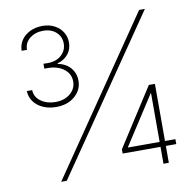

<svg xmlns="http://www.w3.org/2000/svg" viewBox="-81 -814 908 897"><g transform="rotate(-10 373.0 -366.0)"><path d="M176.3 -348.1Q141.1 -348.1 113.5 -360.6Q85.9 -373 70.1 -395Q54.2 -417 53.2 -445.3H78.6Q79.6 -412.1 108.2 -391.8Q136.7 -371.6 176.3 -371.6Q219.7 -371.6 247.1 -394.8Q274.4 -418 274.4 -451.7Q274.4 -488.3 244.6 -511.2Q214.8 -534.2 166.5 -534.2H151.9V-557.6L166.5 -557.1Q210.4 -555.7 236.1 -578.4Q261.7 -601.1 261.7 -634.3Q261.7 -667 238.3 -688.2Q214.8 -709.5 176.8 -709.5Q139.6 -709.5 113.5 -689Q87.4 -668.5 87.4 -634.8H62Q62.5 -663.6 77.6 -685.5Q92.8 -707.5 118.9 -720Q145 -732.4 177.2 -732.4Q210 -732.4 234.6 -719.2Q259.3 -706.1 272.9 -684.1Q286.6 -662.1 286.6 -635.3Q286.6 -602.5 267.8 -579.6Q249 -556.6 217.3 -547.9V-545.4Q255.9 -537.6 277.6 -512.2Q299.3 -486.8 299.3 -451.2Q299.3 -407.7 264.9 -377.9Q230.5 -348.1 176.3 -348.1ZM137.7 0 635.7 -727.5H663.1L164.1 0ZM443.4 -80.1V-100.1L619.6 -374.5H634.3V-335H621.6L473.1 -105.5V-103.5H697.8V-80.1ZM623 0V-86.4V-95.7V-374.5H648.4V0Z"/></g></svg>

Font: Inter 16pt Thin
Style: Regular
Weight: 250
Version: Version 4.001;git-66647c0bb